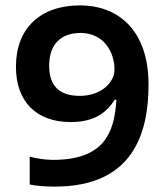

<svg xmlns="http://www.w3.org/2000/svg" viewBox="-20 -681 612 711"><path d="M530 -368C530 -569 418 -661 276 -661C128 -661 39 -575 39 -434C39 -304 115 -229 242 -229C331 -229 375 -265 405 -312H411C404 -184 361 -89 176 -89C146 -89 115 -94 90 -101V2C113 8 156 10 183 10C472 10 530 -186 530 -368ZM278 -559C364 -559 404 -489 404 -423C404 -376 355 -326 275 -326C196 -326 162 -367 162 -438C162 -519 208 -559 278 -559Z"/></svg>

Font: Noto Sans Telugu SemiBold
Style: Regular
Weight: 600
Designer: Jelle Bosma - Monotype Design Team
Foundry: Monotype Imaging Inc.
Version: Version 2.005